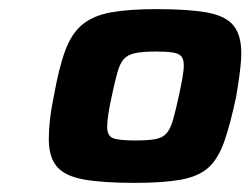

<svg xmlns="http://www.w3.org/2000/svg" viewBox="-20 -716 549 421"><path d="M276 -315Q205 -315 163.5 -322.5Q122 -330 104.5 -351Q87 -372 87 -411Q87 -430 89.5 -453Q92 -476 98 -505Q109 -567 123 -605Q137 -643 161 -662.5Q185 -682 224 -689Q263 -696 323 -696Q394 -696 434.5 -688.5Q475 -681 492 -660Q509 -639 509 -600Q509 -581 506 -558Q503 -535 498 -505Q485 -443 471.5 -405Q458 -367 436.5 -348Q415 -329 376.5 -322Q338 -315 276 -315ZM276 -408Q305 -408 321 -411Q337 -414 345.5 -424Q354 -434 359.5 -453.5Q365 -473 372 -505Q377 -528 380 -545Q383 -562 383 -573Q383 -586 377.5 -592.5Q372 -599 358 -601Q344 -603 321 -603Q293 -603 276.5 -599.5Q260 -596 251.5 -586.5Q243 -577 237.5 -557.5Q232 -538 225 -505Q220 -482 217.5 -465.5Q215 -449 215 -438Q215 -418 228 -413Q241 -408 276 -408Z"/></svg>

Font: Saira Thin Expanded
Style: Bold Italic
Weight: 700
Width: 7
Italic angle: -12°
Version: Version 1.101